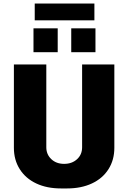

<svg xmlns="http://www.w3.org/2000/svg" viewBox="-20 -1048 720 1078"><path d="M240 -686V-221Q240 -181 268 -154.5Q296 -128 340 -128Q384 -128 412.5 -154Q441 -180 441 -221V-686H622V-218Q622 -150 589 -98Q556 -46 496 -18Q436 10 357 10H322Q243 10 183.5 -18Q124 -46 91 -98Q58 -150 58 -218V-686ZM510 -1028V-934H175V-1028ZM304 -755H168V-889H304ZM516 -755H380V-889H516Z"/></svg>

Font: Chivo ExtraBold
Style: Regular
Weight: 800
Designer: Hector Gatti
Foundry: Omnibus-Type
Version: Version 1.007